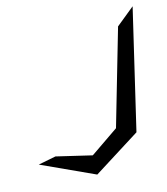

<svg xmlns="http://www.w3.org/2000/svg" viewBox="-71 -640 617 711"><g transform="rotate(-10 237.5 -284.5)"><path d="M409 -516 336 -146 234 -62 97 -82 31 -63 238 11 408 -118 475 -580Z"/></g></svg>

Font: Stormblade
Style: Obl
Weight: 400
Designer: Mew Too
Foundry: Cannot Into Space Fonts
Version: Version 0.77